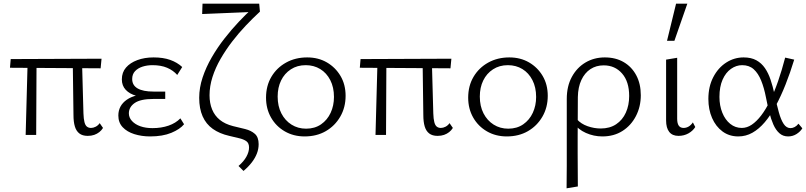

<svg xmlns="http://www.w3.org/2000/svg" viewBox="-20 -731 4366 1040"><path d="M119 0 130 -408H178L176 0ZM34 -364 38 -411 530 -413 525 -361ZM378 -108 374 -408H424L432 -117Q433 -87 437.5 -69.5Q442 -52 451 -45Q460 -38 473 -38Q485 -38 498 -44.5Q511 -51 520 -64L538 -38Q530 -25 518 -15.5Q506 -6 490.5 -0.5Q475 5 455 5Q427 5 410 -8Q393 -21 385.5 -46Q378 -71 378 -108Z M793 8Q747 8 707.5 -4.5Q668 -17 644.5 -42Q621 -67 621 -105Q621 -159 667 -191Q713 -223 803 -223V-202Q755 -202 718.5 -212Q682 -222 661 -244.5Q640 -267 640 -301Q640 -339 662.5 -365Q685 -391 724 -405.5Q763 -420 812 -420Q864 -420 902 -406.5Q940 -393 967 -368L940 -325Q918 -350 885 -364Q852 -378 806 -378Q777 -378 752 -370Q727 -362 711.5 -345.5Q696 -329 696 -303Q696 -269 725.5 -252Q755 -235 811 -235H875V-195H811Q741 -195 709.5 -173Q678 -151 678 -117Q678 -94 695 -75.5Q712 -57 740.5 -47Q769 -37 806 -37Q854 -37 893 -50.5Q932 -64 957 -90L977 -58Q955 -31 908 -11.5Q861 8 793 8Z M1299 195 1272 168Q1300 144 1314.5 118Q1329 92 1329 68Q1329 44 1314 33.5Q1299 23 1274.5 17.5Q1250 12 1222 5Q1169 -7 1132.5 -33Q1096 -59 1077.5 -101Q1059 -143 1059 -201Q1059 -256 1077.5 -311.5Q1096 -367 1127 -420.5Q1158 -474 1196 -522.5Q1234 -571 1273.5 -613Q1313 -655 1349 -687L1388 -668Q1350 -633 1311.5 -592.5Q1273 -552 1238 -506.5Q1203 -461 1175 -412.5Q1147 -364 1131 -314Q1115 -264 1115 -215Q1115 -172 1129 -138Q1143 -104 1171 -81.5Q1199 -59 1242 -48Q1276 -40 1308 -32Q1340 -24 1360.5 -6Q1381 12 1381 50Q1381 76 1371.5 100.5Q1362 125 1344 148.5Q1326 172 1299 195ZM1075 -655 1077 -711H1384L1388 -668Z M1630 8Q1570 8 1522.5 -19.5Q1475 -47 1448 -94.5Q1421 -142 1421 -202Q1421 -266 1450 -315Q1479 -364 1529.5 -392Q1580 -420 1644 -420Q1704 -420 1750.5 -393Q1797 -366 1824.5 -319.5Q1852 -273 1852 -212Q1852 -149 1823 -99Q1794 -49 1744.5 -20.5Q1695 8 1630 8ZM1638 -34Q1685 -34 1719 -57.5Q1753 -81 1771 -120Q1789 -159 1789 -206Q1789 -258 1769 -297Q1749 -336 1714.5 -357Q1680 -378 1636 -378Q1590 -378 1555.5 -355.5Q1521 -333 1502.5 -295Q1484 -257 1484 -208Q1484 -156 1504 -117Q1524 -78 1559 -56Q1594 -34 1638 -34Z M2014 0 2025 -408H2073L2071 0ZM1929 -364 1933 -411 2425 -413 2420 -361ZM2273 -108 2269 -408H2319L2327 -117Q2328 -87 2332.5 -69.5Q2337 -52 2346 -45Q2355 -38 2368 -38Q2380 -38 2393 -44.5Q2406 -51 2415 -64L2433 -38Q2425 -25 2413 -15.5Q2401 -6 2385.5 -0.5Q2370 5 2350 5Q2322 5 2305 -8Q2288 -21 2280.5 -46Q2273 -71 2273 -108Z M2725 8Q2665 8 2617.5 -19.5Q2570 -47 2543 -94.5Q2516 -142 2516 -202Q2516 -266 2545 -315Q2574 -364 2624.5 -392Q2675 -420 2739 -420Q2799 -420 2845.5 -393Q2892 -366 2919.5 -319.5Q2947 -273 2947 -212Q2947 -149 2918 -99Q2889 -49 2839.5 -20.5Q2790 8 2725 8ZM2733 -34Q2780 -34 2814 -57.5Q2848 -81 2866 -120Q2884 -159 2884 -206Q2884 -258 2864 -297Q2844 -336 2809.5 -357Q2775 -378 2731 -378Q2685 -378 2650.5 -355.5Q2616 -333 2597.5 -295Q2579 -257 2579 -208Q2579 -156 2599 -117Q2619 -78 2654 -56Q2689 -34 2733 -34Z M3049 289Q3050 228 3050 166.5Q3050 105 3050 44Q3050 -17 3050 -76.5Q3050 -136 3050 -195Q3050 -264 3077.5 -314.5Q3105 -365 3151.5 -392.5Q3198 -420 3256 -420Q3315 -420 3358.5 -394.5Q3402 -369 3426.5 -323Q3451 -277 3451 -215Q3451 -153 3424.5 -102Q3398 -51 3351.5 -21.5Q3305 8 3243 8Q3196 8 3153.5 -11Q3111 -30 3088 -64L3105 -85Q3127 -60 3162.5 -47.5Q3198 -35 3234 -35Q3283 -35 3317.5 -58Q3352 -81 3370 -121Q3388 -161 3388 -211Q3388 -289 3349.5 -333Q3311 -377 3250 -377Q3209 -377 3178 -356.5Q3147 -336 3129 -297.5Q3111 -259 3110 -205Q3110 -144 3109.5 -91Q3109 -38 3109 9.5Q3109 57 3109 101.5Q3109 146 3109.5 189.5Q3110 233 3110 279Z M3655 5Q3622 5 3605 -16.5Q3588 -38 3588 -79V-408L3648 -418V-88Q3648 -63 3656.5 -50.5Q3665 -38 3683 -38Q3697 -38 3710 -45.5Q3723 -53 3733 -68L3746 -43Q3733 -22 3709 -8.5Q3685 5 3655 5ZM3593 -510 3642 -711H3703L3633 -510Z M3979 8Q3930 8 3893.5 -19Q3857 -46 3837 -92Q3817 -138 3817 -195Q3817 -262 3843.5 -313Q3870 -364 3913.5 -392Q3957 -420 4008 -420Q4049 -420 4077 -404.5Q4105 -389 4123.5 -362Q4142 -335 4154 -299Q4166 -263 4175 -222Q4187 -165 4198.5 -123.5Q4210 -82 4225 -59.5Q4240 -37 4262 -37Q4273 -37 4284.5 -43Q4296 -49 4305 -61L4326 -36Q4315 -18 4294.5 -5Q4274 8 4249 8Q4221 8 4201.5 -9.5Q4182 -27 4169 -56.5Q4156 -86 4146.5 -124Q4137 -162 4129 -203Q4119 -255 4103 -294.5Q4087 -334 4062.5 -356Q4038 -378 4000 -378Q3968 -378 3939.5 -358Q3911 -338 3894 -299.5Q3877 -261 3877 -206Q3877 -159 3892.5 -120.5Q3908 -82 3935.5 -60Q3963 -38 3998 -38Q4026 -38 4052 -55.5Q4078 -73 4103 -105.5Q4128 -138 4151 -185Q4174 -232 4194.5 -291Q4215 -350 4233 -419L4282 -408Q4260 -336 4235 -273Q4210 -210 4182 -158Q4154 -106 4122.5 -69Q4091 -32 4055.5 -12Q4020 8 3979 8Z"/></svg>

Font: Ysabeau Office Light
Style: Regular
Weight: 300
Designer: Christian Thalmann (Catharsis Fonts)
Version: Version 2.001;gftools[0.9.30]; featfreeze: tnum,lnum,ss02